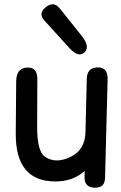

<svg xmlns="http://www.w3.org/2000/svg" viewBox="-20 -829 560 886"><path d="M419.9 37.1Q463.9 37.1 464.8 -8.3L476.6 -464.4Q477.5 -517.1 433.6 -518.1Q381.8 -518.6 380.4 -465.3L374.5 -218.8Q372.1 -138.7 308.6 -106.4Q238.3 -71.3 187.5 -105.5Q150.4 -131.3 151.4 -249.5L152.3 -462.9Q153.3 -521.5 101.6 -517.1Q55.7 -512.7 54.7 -454.1L52.7 -214.4Q50.8 7.8 234.4 8.3Q317.4 8.3 370.6 -40L370.1 -11.2Q369.1 37.1 419.9 37.1ZM191.4 -795.9Q154.8 -767.1 184.6 -734.4L300.3 -607.4Q343.3 -560.5 370.6 -587.9Q396.5 -613.8 356.9 -663.6L255.4 -790.5Q227.5 -825.2 191.4 -795.9Z"/></svg>

Font: Comic Relief
Style: Regular
Weight: 400
Designer: Jeff Davis
Foundry: Loudifier
Version: Version 1.200; ttfautohint (v1.8.4.7-5d5b)